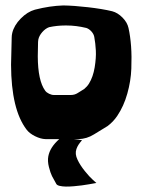

<svg xmlns="http://www.w3.org/2000/svg" viewBox="-20 -489 531 712"><path d="M284.2 30.8Q275.9 40.5 271.2 47.6Q266.6 54.7 263.4 63.7Q260.3 72.8 261.2 82.5Q262.2 92.3 267.6 103.5Q277.3 124 294.7 145.5Q312 167 324.7 178.2L337.4 189.5Q334.5 189.9 329.6 190.9Q324.7 191.9 310.5 194.3Q296.4 196.8 283.2 198.5Q270 200.2 253.4 201.7Q236.8 203.1 224.1 202.9Q211.4 202.6 201.7 200.4Q191.9 198.2 189 193.4Q178.7 175.8 172.9 164.1Q167 152.3 161.4 130.4Q155.8 108.4 159.2 90.3Q165.5 57.1 199.7 26.9H148.9Q130.9 26.4 110.1 16.1Q89.4 5.9 78.6 -8.3Q21.5 -83 21 -249L23.4 -350.1Q23.4 -357.9 25.4 -366.7Q32.2 -395 56.9 -420.2Q81.5 -445.3 109.4 -453.1Q164.6 -467.3 214.8 -468.8Q253.4 -468.3 306.4 -462.2Q359.4 -456.1 396 -447.3Q416.5 -441.9 434.3 -423.8Q452.1 -405.8 456.5 -385.3Q463.4 -354.5 466.1 -317.1Q468.8 -279.8 467 -234.1Q465.3 -188.5 452.1 -141.8Q439 -95.2 415 -59.6Q399.9 -37.1 378.9 -21.5L328.6 9.3Q302.2 25.9 271.5 26.9H253.4ZM310.1 -179.2Q325.2 -203.6 331.1 -239.3Q336.9 -274.9 335.4 -301.8Q334 -328.6 329.6 -352.1Q327.6 -362.8 319.1 -372.3Q310.5 -381.8 300.3 -385.3Q262.2 -394.5 227.1 -394.5H221.2Q191.9 -394.5 162.1 -388.2Q148.4 -383.3 136.7 -369.9Q125 -356.4 122.1 -342.3Q121.1 -337.4 121.1 -333.5V-333L120.1 -279.8Q120.6 -189.5 147.5 -152.8Q152.3 -146 161.9 -141.4Q171.4 -136.7 180.2 -136.7H181.6H240.7H242.2Q256.8 -136.7 268.1 -144L292.5 -159.2Q303.2 -168 310.1 -179.2Z"/></svg>

Font: Some Time Later
Style: Regular
Weight: 400
Version: Version 003.300